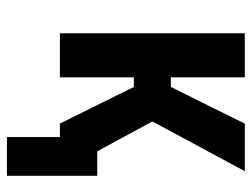

<svg xmlns="http://www.w3.org/2000/svg" viewBox="-104 -456 709 540"><g transform="rotate(90 250.0 -185.5)"><path d="M365 149V0H327L224 -208H197V0H73V-520H197V-312H224L310 -485L327 -520H461L321 -260L405 -105H474V149Z"/></g></svg>

Font: Iosevka SS18 Extrabold
Style: Regular
Weight: 800
Monospace: yes
Designer: Belleve Invis
Foundry: Belleve Invis
Version: Version 25.1.1; ttfautohint (v1.8.4)